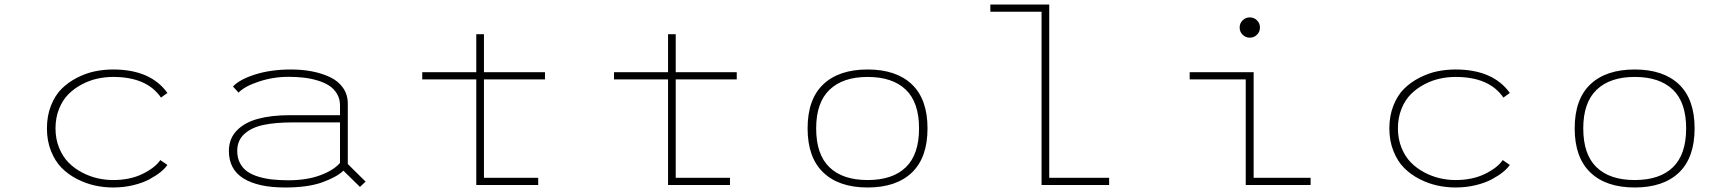

<svg xmlns="http://www.w3.org/2000/svg" viewBox="-20 -820 7690 851"><path d="M722 -89Q711.5 -73.5 691.8 -57.5Q672 -41.5 642.5 -25.5Q613 -9.5 570.5 0.8Q528 11 481.5 11Q440.5 11 400.5 2.2Q360.5 -6.5 321.5 -26.5Q282.5 -46.5 253.2 -76Q224 -105.5 206 -150.8Q188 -196 188 -251Q188 -306.5 206 -352Q224 -397.5 253.2 -426.5Q282.5 -455.5 321.5 -475.5Q360.5 -495.5 400.2 -503.8Q440 -512 481.5 -512Q647.5 -512 722 -408L693.5 -387.5Q631 -479 481.5 -479Q446.5 -479 411.8 -471.5Q377 -464 343.2 -446.2Q309.5 -428.5 283.8 -403Q258 -377.5 242 -338Q226 -298.5 226 -251Q226 -204 242 -164.8Q258 -125.5 283.8 -99.5Q309.5 -73.5 343.2 -55.8Q377 -38 411.8 -30Q446.5 -22 481.5 -22Q557 -22 612.5 -49.5Q668 -77 690.5 -110.5Z M1269.5 -512Q1318.5 -512 1362 -503.8Q1405.5 -495.5 1442 -478.5Q1478.5 -461.5 1500 -431.2Q1521.5 -401 1521.5 -361V-93L1600.5 -15L1575.5 8.5L1502 -63.5Q1471.5 -34.5 1408 -11.8Q1344.5 11 1243.5 11Q1124.5 11 1059.5 -29Q994.5 -69 994.5 -151Q994.5 -205 1029 -241Q1063.5 -277 1123 -293.2Q1182.5 -309.5 1265.5 -309.5H1487V-353Q1487 -381.5 1473.8 -404Q1460.5 -426.5 1438.8 -440.5Q1417 -454.5 1386.8 -463.5Q1356.5 -472.5 1325.2 -476Q1294 -479.5 1258.5 -479.5Q1190.5 -479.5 1126.8 -458.2Q1063 -437 1037.5 -409.5L1012.5 -436.5Q1042.5 -468.5 1111.8 -490.2Q1181 -512 1269.5 -512ZM1258 -21Q1340.5 -21 1400.2 -43.5Q1460 -66 1487 -98V-277.5H1278.5Q1200.5 -277.5 1147.5 -266.2Q1094.5 -255 1063 -226.2Q1031.5 -197.5 1031.5 -151Q1031.5 -121 1043.2 -98Q1055 -75 1075.2 -60.5Q1095.5 -46 1125 -37Q1154.5 -28 1186.8 -24.5Q1219 -21 1258 -21Z M2125 -32H2365.5V0H2091V-468H1851.5V-500H2091V-668.5H2125V-500H2395.5V-468H2125Z M2975 -32H3215.5V0H2941V-468H2701.5V-500H2941V-668.5H2975V-500H3245.5V-468H2975Z M3559.5 -251Q3559.5 -380.5 3629 -446.2Q3698.5 -512 3825.5 -512Q3952.5 -512 4021.8 -446Q4091 -380 4091 -251Q4091 -121.5 4021.8 -55.2Q3952.5 11 3825.5 11Q3698.5 11 3629 -55.5Q3559.5 -122 3559.5 -251ZM3825.5 -22Q3936.5 -22 3995 -78.8Q4053.5 -135.5 4053.5 -251Q4053.5 -366 3994.8 -422.5Q3936 -479 3825.5 -479Q3716 -479 3656.8 -422.2Q3597.5 -365.5 3597.5 -251Q3597.5 -135.5 3656.2 -78.8Q3715 -22 3825.5 -22Z M4630.5 -32H4896V0H4596.5V-768H4369.5V-800H4630.5Z M5551.2 -666Q5538 -653 5519.5 -653Q5501 -653 5487.8 -666Q5474.5 -679 5474.5 -698Q5474.5 -717 5487.8 -730Q5501 -743 5519.5 -743Q5538 -743 5551.2 -730Q5564.5 -717 5564.5 -698Q5564.5 -679 5551.2 -666ZM5536.5 -32H5789V0H5501.5V-468H5253V-500H5536.5Z M6672 -89Q6661.5 -73.5 6641.8 -57.5Q6622 -41.5 6592.5 -25.5Q6563 -9.5 6520.5 0.8Q6478 11 6431.5 11Q6390.5 11 6350.5 2.2Q6310.5 -6.5 6271.5 -26.5Q6232.5 -46.5 6203.2 -76Q6174 -105.5 6156 -150.8Q6138 -196 6138 -251Q6138 -306.5 6156 -352Q6174 -397.5 6203.2 -426.5Q6232.5 -455.5 6271.5 -475.5Q6310.5 -495.5 6350.2 -503.8Q6390 -512 6431.5 -512Q6597.5 -512 6672 -408L6643.5 -387.5Q6581 -479 6431.5 -479Q6396.5 -479 6361.8 -471.5Q6327 -464 6293.2 -446.2Q6259.5 -428.5 6233.8 -403Q6208 -377.5 6192 -338Q6176 -298.5 6176 -251Q6176 -204 6192 -164.8Q6208 -125.5 6233.8 -99.5Q6259.5 -73.5 6293.2 -55.8Q6327 -38 6361.8 -30Q6396.5 -22 6431.5 -22Q6507 -22 6562.5 -49.5Q6618 -77 6640.5 -110.5Z M6959.5 -251Q6959.5 -380.5 7029 -446.2Q7098.5 -512 7225.5 -512Q7352.5 -512 7421.8 -446Q7491 -380 7491 -251Q7491 -121.5 7421.8 -55.2Q7352.5 11 7225.5 11Q7098.5 11 7029 -55.5Q6959.5 -122 6959.5 -251ZM7225.5 -22Q7336.5 -22 7395 -78.8Q7453.5 -135.5 7453.5 -251Q7453.5 -366 7394.8 -422.5Q7336 -479 7225.5 -479Q7116 -479 7056.8 -422.2Q6997.5 -365.5 6997.5 -251Q6997.5 -135.5 7056.2 -78.8Q7115 -22 7225.5 -22Z"/></svg>

Font: League Mono Wide Thin
Style: Regular
Weight: 100
Width: 8
Designer: Tyler Finck
Foundry: The League of Moveable Type / Tyler Finck
Version: Version 2.210